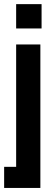

<svg xmlns="http://www.w3.org/2000/svg" viewBox="-30 -717 268 937"><path d="M-9.8 200.2V97.2H48.8V-500H167V200.2ZM48.8 -578.1H172.9V-696.8H48.8Z"/></svg>

Font: TASA Orbiter Display SemiBold
Style: Regular
Weight: 600
Designer: Weizhong Zhang
Version: Version 1.000;Glyphs 3.1.2 (3151)